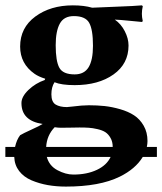

<svg xmlns="http://www.w3.org/2000/svg" viewBox="-21 -459 606 717"><path d="M459 -289.1C459 -306.6 454.3 -324.5 444.8 -342.8C435.4 -361 423 -375.3 407.7 -385.7C419.1 -385.4 436.8 -384 460.7 -381.6C484.6 -379.2 500.7 -377.6 508.8 -377L512.2 -379.9C509.9 -390.3 508.8 -399.4 508.8 -407.2C508.8 -416.3 509.9 -425.9 512.2 -436L508.8 -439C490.9 -437.3 460 -435.7 416.3 -434.1C372.5 -432.5 341.5 -431.2 323.2 -430.2C303.4 -436 279.3 -439 251 -439C195.3 -439 148.6 -425 110.8 -397.2C73.1 -369.4 54.2 -332 54.2 -285.2C54.2 -242.2 72.3 -208.2 108.4 -183.1C118.2 -176.3 131.3 -170.2 147.9 -165L146 -160.2C123.2 -152.3 103 -140.1 85.4 -123.3C67.9 -106.5 59.1 -90.2 59.1 -74.2C59.1 -29.9 85.4 -3.9 138.2 3.9C130.7 8.8 116.7 15.9 96.2 25.1C75.7 34.4 61.7 41.3 54.2 45.9C45.4 57.3 39.1 71.9 35.2 89.8H-1V127H32.2C32.9 147.1 39 164.7 50.5 179.7C62.1 194.7 77.5 206.2 96.7 214.4C115.9 222.5 136.1 228.4 157.5 232.2C178.8 235.9 201.3 237.8 225.1 237.8C309.1 237.8 376.1 225.4 426.3 200.7C465.3 181.5 494 156.9 512.2 127H564.9V89.8H527.3C529 81.7 529.8 74.4 529.8 67.9C529.8 46.1 525.1 26.9 515.6 10.5C506.2 -5.9 494.2 -18.9 479.7 -28.3C465.3 -37.8 447.8 -45.4 427.5 -51.3C407.1 -57.1 387.8 -61 369.4 -63C351 -64.9 331.5 -65.9 311 -65.9C294.4 -65.9 273.4 -64.3 248 -61C242.8 -60.7 238.7 -60.3 235.6 -59.8C232.5 -59.3 230.3 -59.1 229 -59.1C211.4 -59.1 197.3 -62.3 186.8 -68.6C176.2 -75 170.9 -87.7 170.9 -106.9C170.9 -124.8 174.8 -139.8 182.6 -151.9C199.9 -144.7 224.9 -141.1 257.8 -141.1C317.1 -141.1 365.4 -154.4 402.8 -180.9C440.3 -207.4 459 -243.5 459 -289.1ZM326.2 -288.1C326.2 -252.3 320.7 -225.5 309.8 -207.8C298.9 -190 281.6 -181.2 257.8 -181.2C228.8 -181.2 209.8 -189.4 200.7 -205.8C191.6 -222.2 187 -250.3 187 -290C187 -325.2 192.1 -352.1 202.4 -370.8C212.6 -389.6 230.1 -398.9 254.9 -398.9C283.5 -398.9 302.6 -390.5 312 -373.8C321.5 -357 326.2 -328.5 326.2 -288.1ZM399.9 89.8H151.4C153 60.9 163.6 36.3 183.1 16.1C191.6 17.4 199.2 18.1 206.1 18.1C217.1 18.1 230.7 17.9 246.8 17.6C262.9 17.3 272.6 17.1 275.9 17.1C289.6 17.1 301.1 17.4 310.5 18.1C320 18.7 330.8 20.4 343 23.2C355.2 26 365.1 29.8 372.6 34.7C380 39.6 386.5 46.7 391.8 56.2C397.2 65.6 399.9 76.8 399.9 89.8ZM392.1 127C382.6 147.5 365.6 163.6 340.8 175.3C316.1 187 286.8 192.9 252.9 192.9C233.7 192.9 213.9 187.4 193.4 176.5C172.9 165.6 159.7 149.1 153.8 127Z"/></svg>

Font: Linux Biolinum G
Style: Bold
Weight: 700
Designer: Philipp H. Poll
Foundry: Philipp H. Poll
Version: Version 1.1.0